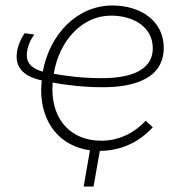

<svg xmlns="http://www.w3.org/2000/svg" viewBox="-20 -544 664 700"><path d="M344 6C418 6 486 -24 537 -80L511 -104C469 -58 412 -31 349 -31C241 -31 171 -104 171 -219L172 -243C220 -234 284 -226 356 -226C464 -226 577 -255 577 -370C577 -468 492 -524 390 -524C261 -524 161 -419 136 -283C98 -293 75 -313 78 -349C80 -375 91 -399 105 -418L70 -423C55 -402 42 -370 41 -345C37 -294 71 -264 132 -251L130 -216C130 -94 200 -11 308 4L285 136H321ZM176 -275C195 -393 277 -487 385 -487C466 -487 537 -446 537 -368C537 -280 441 -259 351 -259C282 -259 221 -267 176 -275Z"/></svg>

Font: Fixel Text 20240404 ExtraLight
Style: Italic
Weight: 200
Width: 4
Italic angle: -10°
Designer: AlfaBravo + MacPaw
Foundry: Kyrylo Tkachov, Marchela Mozhyna, Serhii Makarenko, Maria Weinstein, Zakhar Kryvoshyya
Version: Version 1.211;Glyphs 3.2 (3225)